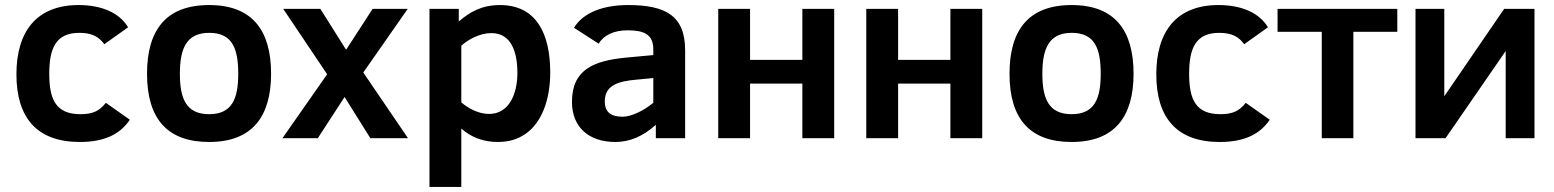

<svg xmlns="http://www.w3.org/2000/svg" viewBox="-20 -547 6153 760"><path d="M299 -95C201.5 -95 175 -152.6 175 -255C175 -354.8 200.3 -417 294 -417C344.2 -417 371.1 -401.6 393 -372L487 -439C452.3 -496.9 381.8 -527 291 -527C124.1 -527 45 -421.3 45 -253C45 -80.5 126.3 15 296 15C393 15 455 -15.2 494 -73L399 -140C374.2 -108.4 348.1 -95 299 -95Z M808 -527C636.1 -527 562 -426.9 562 -255C562 -75 644 15 808 15C978.1 15 1053 -85.2 1053 -255C1053 -426.4 979 -527 808 -527ZM808 -95C716.6 -95 692 -157.1 692 -255C692 -352.7 716.7 -417 808 -417C900.1 -417 923 -354.4 923 -255C923 -157 898.9 -95 808 -95Z M1446 0H1595L1418 -260L1594 -512H1455L1350 -350L1248 -512H1101L1275 -253L1098 0H1238L1344 -163Z M1959 -527C1885.5 -527 1838.2 -498.2 1796 -462V-512H1680V193H1806V-38C1846 -2.7 1894.3 15 1951 15C1993.7 15 2030.5 4 2061.5 -18C2124.2 -62.5 2158 -151.6 2158 -260C2158 -413.9 2102.9 -527 1959 -527ZM1916 -96C1872.1 -96 1829.9 -120.5 1806 -142V-366C1831.9 -389.7 1878.5 -416 1925 -416C2002.9 -416 2028 -343 2028 -258C2028 -174 1994.2 -96 1916 -96Z M2466 -527C2367.1 -527 2288.3 -497 2252 -437L2350 -374C2369 -407.9 2410.6 -427 2464 -427C2526.5 -427 2566 -412.6 2566 -352V-329L2458 -319C2333.1 -306.8 2244 -273.5 2244 -144C2244 -43.5 2310.7 15 2416 15C2472.7 15 2526 -7.7 2576 -53V0H2692V-348C2692 -486.2 2612.6 -527 2466 -527ZM2374 -146C2374 -211.8 2430.7 -225.7 2502 -232L2566 -238V-140C2544.7 -122.7 2523 -109.2 2501 -99.5C2479 -89.8 2460.3 -85 2445 -85C2400.8 -85 2374 -100.5 2374 -146Z M3282 0V-512H3156V-310H2949V-512H2823V0H2949V-216H3156V0Z M3868 0V-512H3742V-310H3535V-512H3409V0H3535V-216H3742V0Z M4222 -527C4050.1 -527 3976 -426.9 3976 -255C3976 -75 4058 15 4222 15C4392.1 15 4467 -85.2 4467 -255C4467 -426.4 4393 -527 4222 -527ZM4222 -95C4130.6 -95 4106 -157.1 4106 -255C4106 -352.7 4130.7 -417 4222 -417C4314.1 -417 4337 -354.4 4337 -255C4337 -157 4312.9 -95 4222 -95Z M4811 -95C4713.5 -95 4687 -152.6 4687 -255C4687 -354.8 4712.3 -417 4806 -417C4856.2 -417 4883.1 -401.6 4905 -372L4999 -439C4964.3 -496.9 4893.8 -527 4803 -527C4636.1 -527 4557 -421.3 4557 -253C4557 -80.5 4638.3 15 4808 15C4905 15 4967 -15.2 5006 -73L4911 -140C4886.2 -108.4 4860.1 -95 4811 -95Z M5511 -421V-512H5037V-421H5212V0H5337V-421Z M5702 0 5940 -345V0H6054V-512H5934L5697 -166V-512H5583V0Z"/></svg>

Font: Fog Sans
Style: Bold
Weight: 700
Foundry: Intel Corporation
Version: Version 1.00